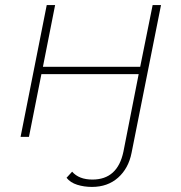

<svg xmlns="http://www.w3.org/2000/svg" viewBox="-20 -539 714 756"><path d="M342 197Q311 197 284 188.5Q257 180 242 161L264 137Q291 168 344 168Q443 168 466 58L526 -247H143L94 0H61L164 -519H197L149 -276H532L581 -519H614L498 63Q486 124 445 160.5Q404 197 342 197Z"/></svg>

Font: Montserrat ExtraLight
Style: Italic
Weight: 200
Italic angle: -11.3°
Designer: Julieta Ulanovsky
Foundry: Julieta Ulanovsky
Version: Version 9.000; ttfautohint (v1.8.4.7-5d5b)